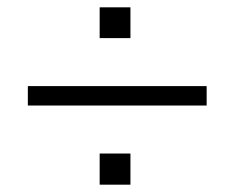

<svg xmlns="http://www.w3.org/2000/svg" viewBox="-20 -547 640 524"><path d="M56 -259V-312H544V-259ZM252 -43V-128H336V-43ZM252 -443V-527H336V-443Z"/></svg>

Font: Nunito Sans 9pt Light
Style: Regular
Weight: 300
Version: Version 3.101;gftools[0.9.27]